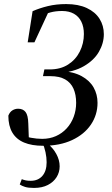

<svg xmlns="http://www.w3.org/2000/svg" viewBox="-20 -700 550 943"><path d="M77 206 87 180Q97 184 107 186Q117 188 131 188Q167 188 188 164Q209 140 209 97Q209 73 203.5 47.5Q198 22 188 0H212V4Q240 26 256.5 56Q273 86 273 117Q273 146 258 170Q243 194 215 208.5Q187 223 147 223Q119 223 103 218Q87 213 77 206ZM192 16Q136 16 98 0Q60 -16 40.5 -49Q21 -82 21 -132Q28 -150 41 -158Q54 -166 69 -166Q93 -166 105.5 -150Q118 -134 119 -93L122 -10L78 -42Q102 -29 131.5 -23.5Q161 -18 187 -18Q224 -18 254.5 -31.5Q285 -45 307.5 -69.5Q330 -94 342 -126.5Q354 -159 354 -195Q354 -235 341 -264.5Q328 -294 300 -310Q272 -326 227 -326H191L198 -359H224Q277 -359 314.5 -383Q352 -407 372 -447Q392 -487 392 -533Q392 -568 379.5 -593.5Q367 -619 343 -632.5Q319 -646 285 -646Q253 -646 227.5 -639Q202 -632 172 -617L181 -638L225 -656L149 -492H116L140 -645Q174 -660 215 -670Q256 -680 305 -680Q365 -680 406.5 -660.5Q448 -641 469 -607.5Q490 -574 490 -532Q490 -488 466 -446Q442 -404 392 -375Q342 -346 264 -340L277 -352Q341 -348 381 -326Q421 -304 440 -270Q459 -236 459 -195Q459 -136 426.5 -88Q394 -40 334 -12Q274 16 192 16Z"/></svg>

Font: Source Serif 4 48pt SemiBold
Style: Italic
Weight: 600
Italic angle: -12°
Designer: Frank Grießhammer
Foundry: Adobe Systems Incorporated
Version: Version 4.004;hotconv 1.0.116;makeotfexe 2.5.65601